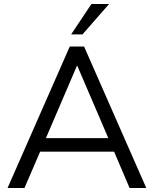

<svg xmlns="http://www.w3.org/2000/svg" viewBox="-20 -946 774 966"><path d="M632 0 554 -183H182L103 0H18L331 -712H403L716 0ZM211 -251H525L368 -617ZM395 -773H338L440 -926H529Z"/></svg>

Font: Muli-Regular
Style: Regular
Weight: 400
Version: Version 2.000